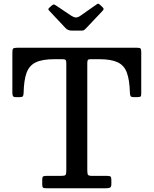

<svg xmlns="http://www.w3.org/2000/svg" viewBox="-20 -1005 820 1025"><path d="M205.5 -21V-47.5Q205.5 -60 210.2 -63Q215 -66 226.5 -66H306.5Q325 -66 329.5 -70.8Q334 -75.5 334 -94.5V-667Q334 -680.5 330 -684.8Q326 -689 313 -689H270.5Q207 -689 171.8 -672.5Q136.5 -656 122 -616.8Q107.5 -577.5 106 -508Q105.5 -495.5 102 -491Q98.5 -486.5 85 -486.5H64.5Q51.5 -486.5 48.8 -493Q46 -499.5 46 -511.5V-723Q46 -740 49.5 -745Q53 -750 70 -750H713Q727 -750 730.5 -745.5Q734 -741 734 -726.5V-504Q734 -492 729.8 -489.2Q725.5 -486.5 713 -486.5H694.5Q680 -486.5 677 -492.2Q674 -498 673.5 -510.5Q671.5 -579 657 -617.8Q642.5 -656.5 607.5 -672.8Q572.5 -689 509.5 -689H465Q452 -689 449 -684.8Q446 -680.5 446 -667.5V-96.5Q446 -76.5 450.2 -71.2Q454.5 -66 473.5 -66H552.5Q567.5 -66 571 -61.5Q574.5 -57 574.5 -41.5V-22Q574.5 -6.5 567 -3.2Q559.5 0 545.5 0H229Q214 0 209.8 -3.2Q205.5 -6.5 205.5 -21ZM329 -856 245 -945.5Q239 -951.5 238.2 -955.2Q237.5 -959 244 -964.5L257 -976Q264.5 -982 268 -981.2Q271.5 -980.5 280 -975L360.5 -921Q374.5 -912 385.2 -911.8Q396 -911.5 409.5 -921L495 -981Q502.5 -986.5 506.2 -985Q510 -983.5 516.5 -977L525.5 -968.5Q532.5 -962 533.2 -958.2Q534 -954.5 528 -947.5L438.5 -853Q433 -847.5 429 -844.5Q425 -841.5 413.5 -841.5H366Q351.5 -841.5 343.8 -845.2Q336 -849 329 -856Z"/></svg>

Font: Besley* Medium
Style: Regular
Weight: 500
Designer: Owen Earl
Foundry: indestructible type*
Version: Version 3.000; ttfautohint (v1.8.3)